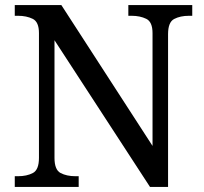

<svg xmlns="http://www.w3.org/2000/svg" viewBox="-20 -734 803 754"><path d="M38 0V-42H51Q85 -42 109 -54.5Q133 -67 133 -114V-604Q133 -648 108.5 -660Q84 -672 51 -672H38V-714H221L579 -161V-604Q579 -648 554.5 -660Q530 -672 497 -672H484V-714H735V-672H722Q688 -672 664 -659.5Q640 -647 640 -600V0H569L194 -576V-114Q194 -67 218 -54.5Q242 -42 276 -42H289V0Z"/></svg>

Font: Noto Serif Grantha
Style: Regular
Weight: 400
Designer: Monotype Design Team
Foundry: Monotype Imaging Inc.
Version: Version 2.004; ttfautohint (v1.8.4.7-5d5b)